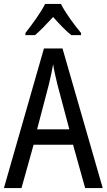

<svg xmlns="http://www.w3.org/2000/svg" viewBox="-20 -963 547 983"><path d="M292 -943H211C190 -900 146 -840 110 -794V-783H159C187 -806 219 -841 252 -876C283 -841 314 -808 345 -783H395V-794C360 -836 314 -898 292 -943ZM416 0H506L300 -715H205L0 0H90L152 -222H354ZM274 -530 335 -301H170L230 -530C238 -562 246 -600 252 -634C256 -605 267 -560 274 -530Z"/></svg>

Font: Noto Sans Gurmukhi UI Condensed
Style: Regular
Weight: 400
Width: 3
Designer: Jelle Bosma - Monotype Design Team
Foundry: Monotype Imaging Inc.
Version: Version 2.004